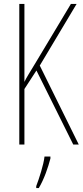

<svg xmlns="http://www.w3.org/2000/svg" viewBox="-20 -734 420 975"><path d="M380 0 182 -401 369 -714H340L160 -414C132 -368 112 -336 104 -318V-714H78V0H104V-282L165 -376L352 0ZM236 71V61H206C202 101 178 175 164 211V221H177C204 176 224 117 236 71Z"/></svg>

Font: Noto Sans Tamil ExtraCondensed Thin
Style: Regular
Weight: 100
Width: 2
Designer: Jelle Bosma - Monotype Design Team
Foundry: Monotype Imaging Inc.
Version: Version 2.004